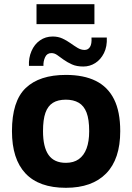

<svg xmlns="http://www.w3.org/2000/svg" viewBox="-20 -880 630 915"><path d="M294 15Q166 15 101.5 -53.5Q37 -122 37 -255Q37 -398 102.5 -460.5Q168 -523 294 -523Q379 -523 436.5 -494.5Q494 -466 523.5 -407Q553 -348 553 -255Q553 -122 486 -53.5Q419 15 294 15ZM294 -104Q331 -104 355.5 -121.5Q380 -139 392.5 -172.5Q405 -206 405 -255Q405 -311 392.5 -343.5Q380 -376 355 -390.5Q330 -405 294 -405Q256 -405 232 -390Q208 -375 196.5 -342.5Q185 -310 185 -255Q185 -179 211.5 -141.5Q238 -104 294 -104ZM187 -566H118Q116 -604 130 -636.5Q144 -669 170.5 -687.5Q197 -706 231 -706Q257 -706 277.5 -696.5Q298 -687 315.5 -674.5Q333 -662 349.5 -652Q366 -642 383 -642Q400 -642 409 -656.5Q418 -671 416 -701H489Q491 -658 475.5 -627Q460 -596 434 -579.5Q408 -563 377 -563Q345 -563 323 -573Q301 -583 284 -595Q267 -607 253.5 -617Q240 -627 225 -627Q204 -627 195 -607.5Q186 -588 187 -566ZM154 -765V-860H430V-765Z"/></svg>

Font: Maven Pro
Style: Bold
Weight: 700
Designer: Joe Prince
Foundry: Joe Prince
Version: Version 2.103